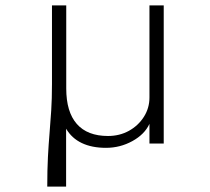

<svg xmlns="http://www.w3.org/2000/svg" viewBox="-20 -533 781 713"><path d="M155.5 160Q155.5 97 158 49.8Q160.5 2.5 164 -38.5Q167.5 -79.5 170.2 -122.8Q173 -166 173 -220.5V-513H226V-204.5Q226 -117.5 265.2 -72.8Q304.5 -28 381 -28Q424 -28 458.8 -47.2Q493.5 -66.5 514.2 -99Q535 -131.5 535 -171V-513H588V0H535V-73Q517 -34 471.5 -9Q426 16 373.5 16Q321 16 283.8 -1.8Q246.5 -19.5 225.5 -55V160Z"/></svg>

Font: Spartan Thin Light
Style: Regular
Weight: 300
Version: Version 1.004